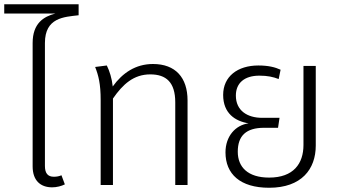

<svg xmlns="http://www.w3.org/2000/svg" viewBox="-37 -873 1613 906"><path d="M334 -801V-853H-17V-809H224C169 -795 117 -763 117 -670V-88C117 -21 154 11 209 11C231 11 253 5 269 -3L253 -46C242 -41 230 -39 217 -39C188 -39 175 -56 175 -90V-670C175 -790 265 -793 334 -801Z M685 -571C603 -571 541 -529 495 -465C491 -503 480 -538 467 -564L412 -557C428 -516 438 -477 438 -401V-166V0H496V-120V-408C543 -476 594 -522 672 -522C747 -522 790 -485 790 -390V0H848V-399C848 -507 791 -571 685 -571Z M1395 -562V-189C1395 -101 1348 -35 1233 -35C1132 -35 1085 -85 1085 -157C1085 -233 1125 -270 1209 -270H1275L1282 -317H1200C1130 -317 1076 -351 1076 -422C1076 -481 1116 -516 1187 -516C1226 -516 1252 -510 1278 -500L1287 -544C1261 -556 1229 -564 1182 -564C1084 -564 1016 -512 1016 -425C1016 -338 1073 -301 1136 -291C1075 -283 1027 -231 1027 -154C1027 -52 1096 13 1233 13C1386 13 1453 -75 1453 -186V-562Z"/></svg>

Font: FiraGO Light
Style: Regular
Weight: 300
Designer: bBox Type
Foundry: bBox Type GmbH
Version: Version 1.001;PS 001.001;hotconv 1.0.88;makeotf.lib2.5.64775